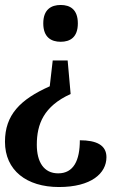

<svg xmlns="http://www.w3.org/2000/svg" viewBox="-31 -560 530 772"><path d="M213 -540C175 -540 143 -522 143 -466C143 -410 175 -392 213 -392C251 -392 282 -410 282 -466C282 -522 251 -540 213 -540ZM241 -317H181L169 -213C50 -160 -11 -98 -11 10C-11 125 76 192 206 192C336 192 397 137 397 72C397 23 356 4 290 4C290 85 265 137 203 137C145 137 117 91 117 22C117 -61 145 -133 253 -182Z"/></svg>

Font: Noto Serif Devanagari SemiCondensed SemiBold
Style: Regular
Weight: 600
Width: 4
Designer: Universal Thirst, Indian Type Foundry and the Monotype Design Team
Foundry: Monotype Imaging Inc.
Version: Version 2.004